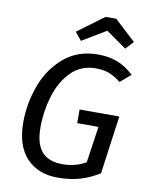

<svg xmlns="http://www.w3.org/2000/svg" viewBox="-99 -984 823 1067"><g transform="rotate(10 312.5 -451.0)"><path d="M607 -622 548 -571Q513 -599 481 -611Q449 -623 406 -623Q322 -623 266.5 -566.5Q211 -510 185 -423.5Q159 -337 159 -247Q159 -153 198 -109.5Q237 -66 315 -66Q387 -66 446 -100L476 -305H356V-382H580L535 -54Q483 -21 427 -4.5Q371 12 302 12Q189 12 124.5 -57.5Q60 -127 60 -259Q60 -365 97.5 -466.5Q135 -568 213 -634.5Q291 -701 405 -701Q469 -701 517.5 -681Q566 -661 607 -622ZM260 -804 409 -914H469L588 -804L547 -759L432 -840L297 -759Z"/></g></svg>

Font: FiraGO
Style: Italic
Weight: 400
Italic angle: -8°
Designer: bBox Type GmbH
Foundry: bBox Type GmbH
Version: Version 1.001